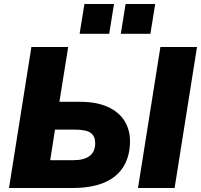

<svg xmlns="http://www.w3.org/2000/svg" viewBox="-20 -940 1005 960"><path d="M25 0 137 -705H321L277 -431H378Q463 -431 519 -405.5Q575 -380 602.5 -335.5Q630 -291 630 -235Q630 -160 597.5 -107Q565 -54 501 -27Q437 0 342 0ZM231 -139H346Q401 -139 428.5 -160.5Q456 -182 456 -224Q456 -259 433.5 -275.5Q411 -292 352 -292H255ZM670 0 782 -705H965L853 0ZM584 -771 608 -920H756L732 -771ZM378 -771 402 -920H550L526 -771Z"/></svg>

Font: Nunito Sans 12pt Black
Style: Italic
Weight: 900
Italic angle: -9°
Designer: Vernon Adams
Foundry: Vernon Adams
Version: Version 3.101;gftools[0.9.27]